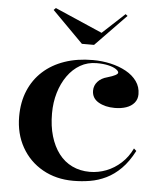

<svg xmlns="http://www.w3.org/2000/svg" viewBox="-53 -772 706 834"><g transform="rotate(5 300.0 -355.5)"><path d="M297 15Q222 15 163.5 -18Q105 -51 72 -109.5Q39 -168 39 -243Q39 -306 60 -356Q81 -406 120 -441.5Q159 -477 214 -496Q269 -515 337 -515Q377 -515 414.5 -506.5Q452 -498 482 -481.5Q512 -465 529.5 -440.5Q547 -416 547 -384Q547 -362 534 -346.5Q521 -331 499 -323.5Q477 -316 449 -316Q407 -316 378 -333Q349 -350 349 -383Q349 -405 364 -422Q379 -439 406 -446Q451 -459 451 -470Q451 -477 439 -485Q427 -493 405.5 -498Q384 -503 355 -503Q315 -503 283 -484.5Q251 -466 228 -433.5Q205 -401 192.5 -359Q180 -317 180 -269Q180 -214 193 -170Q206 -126 230 -94.5Q254 -63 288.5 -46.5Q323 -30 365 -30Q402 -30 437 -43.5Q472 -57 501 -83.5Q530 -110 548 -148L559 -138Q534 -90 504 -60Q474 -30 440 -13.5Q406 3 370 9Q334 15 297 15ZM461 -726 470 -719 336 -581H283L148 -717L157 -726L364 -636Z"/></g></svg>

Font: Kalnia Medium
Style: Regular
Weight: 500
Designer: Frida Medrano
Foundry: Frida Medrano
Version: Version 1.105